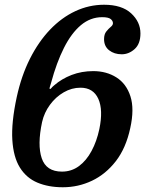

<svg xmlns="http://www.w3.org/2000/svg" viewBox="-20 -780 624 810"><path d="M456.5 -682Q456.5 -674 447.2 -666.5Q438 -659 428.5 -647.2Q419 -635.5 419 -615Q419 -584.5 440.5 -567.8Q462 -551 493.5 -551Q523.5 -551 548 -573Q572.5 -595 572.5 -639Q572.5 -687.5 533.2 -723.8Q494 -760 419 -760Q356 -760 298 -733Q240 -706 191.2 -655Q142.5 -604 106.2 -532Q70 -460 50.5 -370Q27.5 -263 32 -190Q36.5 -117 64 -73Q91.5 -29 138 -9.5Q184.5 10 245 10Q310 10 368 -17.5Q426 -45 468.8 -100.2Q511.5 -155.5 529.5 -239.5Q547.5 -320.5 530.2 -373.8Q513 -427 471 -453.5Q429 -480 373.5 -480Q324.5 -480 282.2 -463.8Q240 -447.5 208.5 -420Q200 -413 196.5 -408.2Q193 -403.5 190 -405Q188 -406.5 190 -412.2Q192 -418 195.5 -430.5Q218.5 -516 249.8 -578Q281 -640 321.2 -673.8Q361.5 -707.5 411 -707.5Q437 -707.5 446.8 -699.8Q456.5 -692 456.5 -682ZM399 -235Q388 -183.5 366.2 -143Q344.5 -102.5 313 -79.2Q281.5 -56 241.5 -56Q175 -56 156 -112.5Q137 -169 157.5 -265Q166.5 -305 190.8 -338Q215 -371 248.8 -390.5Q282.5 -410 319.5 -410Q373.5 -410 394.8 -363Q416 -316 399 -235Z"/></svg>

Font: Besley SemiBold
Style: Italic
Weight: 600
Italic angle: -13°
Designer: Owen Earl
Foundry: indestructible type*
Version: Version 2.001